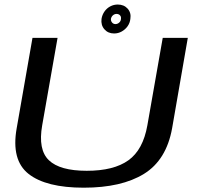

<svg xmlns="http://www.w3.org/2000/svg" viewBox="-20 -846 901 869"><path d="M359 3.5Q530 3.5 631.5 -59Q733 -121.5 759 -265.5L830 -674.5H716.5L647 -279Q627.5 -168 561.2 -120.5Q495 -73 372.5 -73Q251 -73 201.2 -120.8Q151.5 -168.5 171 -279L240.5 -674.5H127L55.5 -265.5Q30 -121.5 109.2 -59Q188.5 3.5 359 3.5ZM496.5 -694.5Q515 -694.5 531 -703.5Q547 -712.5 557.5 -727.2Q568 -742 570 -760.5Q574.5 -788 557.8 -806.8Q541 -825.5 513 -825.5Q494.5 -825.5 478.8 -817Q463 -808.5 452.8 -793.8Q442.5 -779 439.5 -760.5Q436 -732.5 452.5 -713.5Q469 -694.5 496.5 -694.5ZM502.5 -737Q493.5 -737 487.5 -743.8Q481.5 -750.5 482 -760.5Q484 -770.5 491.2 -776.8Q498.5 -783 507.5 -783Q517 -783 523 -776.8Q529 -770.5 527.5 -760.5Q527 -750.5 519.5 -743.8Q512 -737 502.5 -737Z"/></svg>

Font: Anybody Expanded
Style: Italic
Weight: 400
Width: 7
Italic angle: -10°
Version: Version 1.113;gftools[0.9.25]